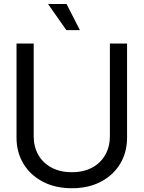

<svg xmlns="http://www.w3.org/2000/svg" viewBox="-20 -950 734 982"><path d="M542 -727.5H629.9V-246.1Q629.9 -171.4 595 -113Q560.1 -54.7 496.6 -21Q433.1 12.7 347.7 12.7Q262.2 12.7 198.5 -21Q134.8 -54.7 99.6 -113Q64.5 -171.4 64.5 -246.1V-727.5H152.3V-252.9Q152.3 -199.7 175.8 -158.2Q199.2 -116.7 243.2 -93Q287.1 -69.3 347.7 -69.3Q408.2 -69.3 451.7 -93Q495.1 -116.7 518.6 -158.2Q542 -199.7 542 -252.9ZM388.7 -795.9H319.3L225.6 -929.7H320.3Z"/></svg>

Font: Inter Tight
Style: Regular
Weight: 400
Designer: Rasmus Andersson
Foundry: rsms
Version: Version 3.002